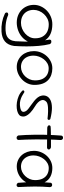

<svg xmlns="http://www.w3.org/2000/svg" viewBox="871 -1560 900 2682"><g transform="rotate(90 1321.0 -219.0)"><path d="M421 210Q351 214 289 202Q227 190 173 164Q173 164 169 162Q165 160 161 156Q157 152 155 145.5Q153 139 155 131Q158 124 164 120.5Q170 117 176 116.5Q182 116 186 116.5Q190 117 190 117Q224 132 259 140.5Q294 149 330 152Q366 155 405 153Q452 151 484 135Q516 119 534 88.5Q552 58 556 14Q560 -54 561 -118Q562 -182 559 -241.5Q556 -301 549.5 -356Q543 -411 533 -462Q533 -462 534 -468Q535 -474 540.5 -480Q546 -486 559 -486Q572 -487 580.5 -482Q589 -477 592.5 -471.5Q596 -466 596 -466Q614 -392 621 -310Q628 -228 628 -141Q628 -54 622 34Q610 119 559 162Q508 205 421 210ZM298 -3Q241 -3 195 -21.5Q149 -40 116 -73Q83 -106 65.5 -149.5Q48 -193 48 -243Q48 -294 69.5 -340.5Q91 -387 128 -423Q165 -459 214.5 -479.5Q264 -500 320 -500Q398 -500 456 -473.5Q514 -447 547.5 -391.5Q581 -336 581 -250Q581 -200 558.5 -155.5Q536 -111 497.5 -77Q459 -43 407.5 -23.5Q356 -4 298 -3ZM300 -62Q342 -62 380.5 -78Q419 -94 449.5 -121Q480 -148 497.5 -183.5Q515 -219 515 -258Q515 -324 489.5 -366.5Q464 -409 421 -429.5Q378 -450 321 -450Q279 -450 242.5 -432Q206 -414 177.5 -383.5Q149 -353 133.5 -315Q118 -277 118 -238Q118 -187 140 -147Q162 -107 203 -84.5Q244 -62 300 -62Z M915 -3Q865 -3 824 -22Q783 -41 754 -73.5Q725 -106 709.5 -149.5Q694 -193 694 -243Q694 -293 712.5 -339.5Q731 -386 764 -422Q797 -458 840.5 -479Q884 -500 934 -500Q984 -500 1026.5 -485Q1069 -470 1100.5 -439.5Q1132 -409 1149 -361.5Q1166 -314 1166 -250Q1166 -200 1146 -155.5Q1126 -111 1090.5 -77Q1055 -43 1010 -23Q965 -3 915 -3ZM915 -62Q952 -62 986 -77.5Q1020 -93 1046 -120Q1072 -147 1087.5 -182Q1103 -217 1103 -257Q1103 -323 1081 -365.5Q1059 -408 1021.5 -428.5Q984 -449 935 -449Q898 -449 865.5 -431Q833 -413 809 -382.5Q785 -352 771 -314Q757 -276 757 -238Q757 -186 776.5 -146Q796 -106 832 -84Q868 -62 915 -62Z M1446 -47Q1513 -52 1533 -73Q1553 -94 1531 -132Q1522 -148 1498.5 -166Q1475 -184 1446 -204.5Q1417 -225 1388.5 -248Q1360 -271 1340 -297.5Q1320 -324 1315 -355Q1309 -394 1325.5 -425.5Q1342 -457 1382 -475.5Q1422 -494 1486.5 -494.5Q1551 -495 1642 -472Q1642 -472 1644.5 -470.5Q1647 -469 1649.5 -465.5Q1652 -462 1654 -457.5Q1656 -453 1655 -448Q1653 -442 1650.5 -439Q1648 -436 1644 -434.5Q1640 -433 1637.5 -433Q1635 -433 1635 -433Q1635 -433 1621 -434.5Q1607 -436 1584.5 -438Q1562 -440 1535.5 -440.5Q1509 -441 1482.5 -439.5Q1456 -438 1434 -432.5Q1412 -427 1401 -416Q1383 -399 1378.5 -380.5Q1374 -362 1382 -341.5Q1390 -321 1411 -299.5Q1432 -278 1467 -257Q1517 -227 1552.5 -193.5Q1588 -160 1601.5 -125.5Q1615 -91 1600 -56Q1590 -35 1561 -21Q1532 -7 1492 -3Q1452 1 1408 -5.5Q1364 -12 1321 -30.5Q1278 -49 1246 -82Q1246 -82 1245 -84Q1244 -86 1243 -89Q1242 -92 1242.5 -95.5Q1243 -99 1246 -103Q1250 -107 1254.5 -108.5Q1259 -110 1263 -109Q1267 -108 1269.5 -107.5Q1272 -107 1272 -107Q1272 -107 1286.5 -97Q1301 -87 1325.5 -74.5Q1350 -62 1381 -53.5Q1412 -45 1446 -47Z M1907 -1Q1896 -1 1889.5 -4.5Q1883 -8 1879 -13.5Q1875 -19 1873.5 -22.5Q1872 -26 1872 -26Q1868 -69 1865.5 -128Q1863 -187 1862 -253.5Q1861 -320 1862.5 -387Q1864 -454 1867 -515.5Q1870 -577 1874 -626Q1874 -626 1875 -629.5Q1876 -633 1879 -638Q1882 -643 1888.5 -646.5Q1895 -650 1905 -649Q1917 -649 1923 -644Q1929 -639 1932 -633Q1935 -627 1935.5 -622Q1936 -617 1936 -617Q1933 -578 1931 -521Q1929 -464 1928 -398.5Q1927 -333 1927.5 -266Q1928 -199 1930 -137Q1932 -75 1935 -26Q1935 -26 1934 -22.5Q1933 -19 1930.5 -13.5Q1928 -8 1922 -4.5Q1916 -1 1907 -1ZM2041 -426Q1962 -426 1891 -427Q1820 -428 1764 -429Q1764 -429 1759 -430Q1754 -431 1747.5 -433.5Q1741 -436 1736 -441Q1731 -446 1731 -454Q1730 -462 1732.5 -466Q1735 -470 1739 -472Q1743 -474 1745.5 -475Q1748 -476 1748 -476Q1756 -477 1778 -478Q1800 -479 1830.5 -479.5Q1861 -480 1896.5 -480.5Q1932 -481 1968 -481Q2004 -481 2036 -481Q2036 -481 2039.5 -480Q2043 -479 2047.5 -477Q2052 -475 2057 -471.5Q2062 -468 2065 -463Q2068 -458 2068 -451Q2068 -442 2063.5 -436.5Q2059 -431 2054 -429Q2049 -427 2045 -426.5Q2041 -426 2041 -426Z M2307 -3Q2257 -3 2216.5 -21.5Q2176 -40 2147 -73Q2118 -106 2102.5 -149.5Q2087 -193 2087 -243Q2087 -294 2105.5 -340.5Q2124 -387 2157 -423Q2190 -459 2233.5 -479.5Q2277 -500 2327 -500Q2395 -500 2446.5 -473.5Q2498 -447 2527 -391.5Q2556 -336 2556 -250Q2556 -200 2536.5 -155.5Q2517 -111 2483 -77Q2449 -43 2404 -23.5Q2359 -4 2307 -3ZM2309 -62Q2346 -62 2379.5 -78Q2413 -94 2439 -121Q2465 -148 2480.5 -183.5Q2496 -219 2496 -258Q2496 -324 2474 -366.5Q2452 -409 2414.5 -429.5Q2377 -450 2328 -450Q2292 -450 2259.5 -432Q2227 -414 2203 -383.5Q2179 -353 2165 -315Q2151 -277 2151 -238Q2151 -187 2170.5 -147Q2190 -107 2225.5 -84.5Q2261 -62 2309 -62ZM2567 -1Q2555 -1 2548 -6Q2541 -11 2537.5 -15.5Q2534 -20 2534 -20Q2527 -93 2524 -167.5Q2521 -242 2523.5 -319.5Q2526 -397 2533 -478Q2533 -478 2535 -483Q2537 -488 2544 -493Q2551 -498 2565 -497Q2576 -497 2582 -492Q2588 -487 2590.5 -480Q2593 -473 2593.5 -468.5Q2594 -464 2594 -464Q2590 -413 2587.5 -361Q2585 -309 2585.5 -255.5Q2586 -202 2588 -145Q2590 -88 2593 -26Q2593 -26 2592.5 -22.5Q2592 -19 2589.5 -14Q2587 -9 2581.5 -5Q2576 -1 2567 -1Z"/></g></svg>

Font: Sour Gummy Black ExtraLight
Style: Regular
Weight: 250
Version: Version 1.000